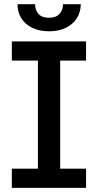

<svg xmlns="http://www.w3.org/2000/svg" viewBox="-20 -907 472 927"><path d="M37.1 -707H395.5V-614.3H270.5V-92.8H395.5V0H37.1V-92.8H163.1V-614.3H37.1ZM216.8 -755.9Q170.9 -755.9 136.2 -772.5Q101.6 -789.1 83 -818.6Q64.5 -848.1 64.5 -886.7H149.4Q149.4 -858.4 165.8 -839.8Q182.1 -821.3 216.8 -821.3Q250.5 -821.3 267.3 -840.1Q284.2 -858.9 284.2 -886.7H370.1Q369.6 -848.1 350.8 -818.6Q332 -789.1 297.4 -772.5Q262.7 -755.9 216.8 -755.9Z"/></svg>

Font: Pretendard GOV Medium
Style: Regular
Weight: 500
Designer: Base glyphs from Inter by Rasmus Andersson; Hangeul glyphs from Noto Sans CJK(Source Han Sans) by Jang Soo-young and Kan
Foundry: Kil Hyung-jin
Version: Version 1.309